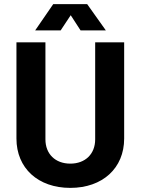

<svg xmlns="http://www.w3.org/2000/svg" viewBox="-20 -906 684 934"><path d="M151 -758H275L324 -832L372 -758H495L404 -886H239ZM322 8C479 8 584 -88 584 -232V-700H443V-228C443 -157 395 -110 322 -110C249 -110 201 -157 201 -228V-700H60V-232C60 -88 165 8 322 8Z"/></svg>

Font: Arthouse Owned
Style: Bold
Weight: 700
Designer: Jeremy Tribby
Foundry: Tribby Type
Version: Version 1.000;PS 001.000;hotconv 1.0.88;makeotf.lib2.5.64775